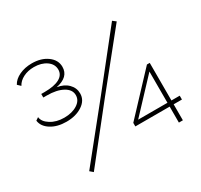

<svg xmlns="http://www.w3.org/2000/svg" viewBox="-152 -927 1175 1124"><g transform="rotate(-30 435.0 -364.5)"><path d="M39 -427 58 -440Q61 -408 99 -384Q137 -360 190 -360Q243 -360 278.5 -382.5Q314 -405 314 -441Q314 -479 273 -501.5Q232 -524 165 -524H142V-548H165Q230 -548 265 -567Q300 -586 300 -622Q300 -659 266.5 -682.5Q233 -706 183 -706Q142 -706 110.5 -690Q79 -674 65 -647L45 -666Q61 -696 98.5 -713.5Q136 -731 183 -731Q246 -731 287.5 -700.5Q329 -670 329 -624Q329 -555 240 -537Q286 -530 313.5 -502.5Q341 -475 341 -437Q341 -391 297.5 -362Q254 -333 190 -333Q128 -333 86 -359.5Q44 -386 39 -427ZM159 -16 438 -363 715 -712 737 -695 456 -346 180 2ZM756 0V-108H524V-132L764 -388H783V-134H839V-108H783V0ZM558 -134H756V-345Z"/></g></svg>

Font: Raleway-v4020 ExtraLight
Style: Regular
Weight: 275
Designer: Matt McInerney, Pablo Impallari, Rodrigo Fuenzalida
Foundry: Matt McInerney, Pablo Impallari, Rodrigo Fuenzalida
Version: Version 4.020;PS 004.020;hotconv 1.0.88;makeotf.lib2.5.64775